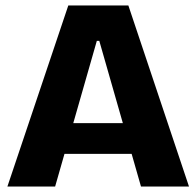

<svg xmlns="http://www.w3.org/2000/svg" viewBox="-20 -680 716 700"><path d="M7 0 229 -660H448L669 0H494L342 -531H333L181 0ZM135 -119V-231H563V-119Z"/></svg>

Font: Bricolage Grotesque 36pt ExtraBold
Style: Regular
Weight: 800
Designer: Mathieu Triay
Foundry: Atelier Triay
Version: Version 1.000;gftools[0.9.30]